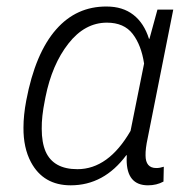

<svg xmlns="http://www.w3.org/2000/svg" viewBox="-20 -558 568 589"><path d="M434 10.5Q368.5 10.5 368.5 -68.5L369 -81.5L367.5 -82Q299 10.5 197 10.5Q113 10.5 75 -60.5Q51.5 -104.5 52 -166.5Q52 -204.5 60.5 -249.5Q88 -395 152.5 -468Q214.5 -538.5 307 -538Q356.5 -538 389.2 -512.5Q422 -487 437 -439H438.5L463 -528.5H511.5L433 -134Q426 -101.5 426.5 -81.5Q426.5 -42.5 459.5 -42.5Q470.5 -42.5 482.5 -46.5L481.5 -1Q460.5 10.5 434 10.5ZM217.5 -39Q312.5 -39 380.5 -156.5L422 -363Q413.5 -419.5 387 -454Q360.5 -488.5 308 -488.5Q240 -488.5 189.8 -424.2Q139.5 -360 119.5 -260L117.5 -249.5Q107.5 -200.5 108 -163Q108 -121 120 -93Q144 -39 217.5 -39Z"/></svg>

Font: Roberto Sans Light
Style: Italic
Weight: 300
Italic angle: -11°
Designer: Google
Version: Version 1.00;June 11, 2020;FontCreator 12.0.0.2522 64-bit; t